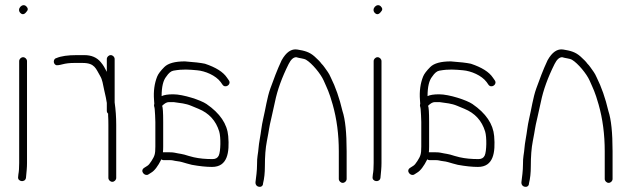

<svg xmlns="http://www.w3.org/2000/svg" viewBox="-20 -694 2415 735"><path d="M83.4 -460V-70C83.4 -61.3 83 -52.4 82.2 -43.2L79.4 -13C76.2 6.1 46.3 1.7 49.4 -17L50.4 -27C52.4 -37 53.4 -51.3 53.4 -70V-460C53.4 -467.9 60.5 -475 68.4 -475C76.3 -475 83.4 -467.9 83.4 -460ZM80.7 -669.7C87.8 -662.6 88.1 -655.7 81.4 -649C73.4 -638.3 65.6 -636.8 57.9 -644.5C42.7 -659.7 66.2 -684.2 80.7 -669.7Z M418.9 -468V-302C422.9 -274 424.9 -245.3 424.9 -216V-13C424.9 -5.1 417.8 2 409.9 2C402 2 394.9 -5.1 394.9 -13V-216C394.9 -228.7 394.6 -240.7 393.9 -252V-259C390.6 -261.7 388.9 -265.3 388.9 -270V-300C387.3 -311.7 383.9 -328 378.9 -349C373.2 -373.3 373 -387.2 362.9 -404C347.3 -430 343.3 -453 296.9 -453H262.5C246.8 -453 232.3 -451.3 219 -447.8C205.6 -444.3 197.3 -443.3 193.9 -445C182.1 -450.9 183.8 -469.8 196.9 -472C214 -479.3 239.6 -483 273.7 -483H302.9C329.8 -483 350.6 -474.2 365.4 -456.5C378.1 -441.4 380.2 -434.7 388.9 -419V-468C388.9 -475.9 396 -483 403.9 -483C411.8 -483 418.9 -475.9 418.9 -468Z M791.7 -55C769.7 -55 744.1 -57.7 714.7 -63L695.7 -68C682.1 -71.7 672.7 -75.5 658.2 -77C646.5 -78.2 642.1 -81 630.7 -81H605.7C603.1 -81 600.4 -82 597.7 -84C584.3 -57.2 571.3 -40.2 558.7 -33L547.7 -26C533.8 -17.6 513.5 -40.5 532.7 -52L543.7 -59C548.4 -61.7 553.7 -67.8 559.7 -77.5C571.8 -97 574.7 -102.8 574.7 -133V-227C574.7 -241.9 573.1 -264 572.2 -276.5C571.6 -286.1 567.7 -288 570.7 -297C570.1 -301.7 569.7 -306.3 569.7 -311C567.1 -344.5 571.1 -374.5 581.7 -401C585.7 -411 594.9 -423.2 609.2 -437.5C623.6 -451.8 649.7 -459 687.7 -459C722.7 -456.5 748.4 -453.5 764.7 -450C806.4 -436.1 834.4 -418.4 848.7 -397L855.7 -387C867.7 -371 842.4 -354 831.7 -370L824.7 -380C805.7 -405.4 765.7 -422.3 734.2 -425C704.3 -427.6 680.8 -430.1 643.9 -423.5C634.7 -421.9 625.6 -414.4 616.7 -401C604.7 -386.6 598.7 -361.6 598.7 -326C608.1 -330.7 622.9 -333 643.2 -333C681 -333 748.7 -310.8 770.4 -295.9C822.1 -260.4 849.8 -219.5 853.7 -173C859 -109.9 851 -55 791.7 -55ZM604.7 -227V-133C604.7 -125 604.4 -117.7 603.7 -111H629.5C637.6 -111 643.9 -110.5 648.2 -109.5C669.2 -104.7 675.4 -106.1 702.7 -97L721.7 -92C743.7 -87.1 766.9 -85 793.7 -85C805.1 -85 812.9 -89.3 817.2 -98C825.1 -113.8 825.7 -169.3 819.2 -190.5C806.6 -232 780.1 -261 739.7 -277.5C732.4 -280.5 723.2 -284.3 712 -289C690.2 -298.1 670.1 -299.5 645.7 -303H625.7C618.4 -303 610.1 -298.3 600.7 -289C603.4 -283.7 604.7 -263 604.7 -227Z M1292 6C1284.1 6 1277 -1.1 1277 -9V-115C1277 -179.2 1269.2 -238.9 1253.5 -294.1C1239.3 -343.9 1233.4 -352.8 1219 -385.9C1207.7 -411.5 1174.3 -451.7 1152 -465C1142.9 -470.5 1126.2 -470.9 1114 -475C1103.4 -475 1093.7 -466.3 1085 -449C1059.2 -397.4 1041.8 -349.3 1032.7 -304.7C1029.1 -287.2 1024.7 -267.7 1019.7 -246.2C1007.9 -196.5 1012.1 -206.7 1001.5 -153C996.5 -127.6 994 -95.6 994 -57C994 -32.3 991.7 -10.7 987 8C987 28.3 955.2 24.8 958.2 2C960.5 -15.8 964 -40.7 964 -64.2C964 -78.9 964.7 -90.1 966 -97.7C969.9 -119.4 969.5 -135.4 974.2 -160.2C979.6 -189 981.1 -212 987.5 -239C996.4 -276.4 1002.5 -321.1 1015 -355.5C1027.8 -390.5 1039.9 -424.4 1058 -463C1075.4 -494.3 1095.4 -508 1118.1 -504.4C1144.9 -500 1164.2 -495.7 1184.6 -477.4C1197.5 -465.8 1206 -457 1210 -451C1214.7 -446.3 1218.9 -441.3 1222.5 -436C1231.5 -422.9 1238.7 -415.1 1246 -398C1264.5 -361.1 1279.5 -318.1 1291 -269C1301.7 -237 1307 -185.7 1307 -115V-9C1307 -1.1 1300 6 1292 6Z M1440.4 -460V-70C1440.4 -61.3 1440 -52.4 1439.2 -43.2L1436.4 -13C1433.2 6.1 1403.3 1.7 1406.4 -17L1407.4 -27C1409.4 -37 1410.4 -51.3 1410.4 -70V-460C1410.4 -467.9 1417.5 -475 1425.4 -475C1433.3 -475 1440.4 -467.9 1440.4 -460ZM1437.7 -669.7C1444.8 -662.6 1445.1 -655.7 1438.4 -649C1430.4 -638.3 1422.6 -636.8 1414.9 -644.5C1399.7 -659.7 1423.2 -684.2 1437.7 -669.7Z M1809.7 -55C1787.7 -55 1762.1 -57.7 1732.7 -63L1713.7 -68C1700.1 -71.7 1690.7 -75.5 1676.2 -77C1664.5 -78.2 1660.1 -81 1648.7 -81H1623.7C1621.1 -81 1618.4 -82 1615.7 -84C1602.3 -57.2 1589.3 -40.2 1576.7 -33L1565.7 -26C1551.8 -17.6 1531.5 -40.5 1550.7 -52L1561.7 -59C1566.4 -61.7 1571.7 -67.8 1577.7 -77.5C1589.8 -97 1592.7 -102.8 1592.7 -133V-227C1592.7 -241.9 1591.1 -264 1590.2 -276.5C1589.6 -286.1 1585.7 -288 1588.7 -297C1588.1 -301.7 1587.7 -306.3 1587.7 -311C1585.1 -344.5 1589.1 -374.5 1599.7 -401C1603.7 -411 1612.9 -423.2 1627.2 -437.5C1641.6 -451.8 1667.7 -459 1705.7 -459C1740.7 -456.5 1766.4 -453.5 1782.7 -450C1824.4 -436.1 1852.4 -418.4 1866.7 -397L1873.7 -387C1885.7 -371 1860.4 -354 1849.7 -370L1842.7 -380C1823.7 -405.4 1783.7 -422.3 1752.2 -425C1722.3 -427.6 1698.8 -430.1 1661.9 -423.5C1652.7 -421.9 1643.6 -414.4 1634.7 -401C1622.7 -386.6 1616.7 -361.6 1616.7 -326C1626.1 -330.7 1640.9 -333 1661.2 -333C1699 -333 1766.7 -310.8 1788.4 -295.9C1840.1 -260.4 1867.8 -219.5 1871.7 -173C1877 -109.9 1869 -55 1809.7 -55ZM1622.7 -227V-133C1622.7 -125 1622.4 -117.7 1621.7 -111H1647.5C1655.6 -111 1661.9 -110.5 1666.2 -109.5C1687.2 -104.7 1693.4 -106.1 1720.7 -97L1739.7 -92C1761.7 -87.1 1784.9 -85 1811.7 -85C1823.1 -85 1830.9 -89.3 1835.2 -98C1843.1 -113.8 1843.7 -169.3 1837.2 -190.5C1824.6 -232 1798.1 -261 1757.7 -277.5C1750.4 -280.5 1741.2 -284.3 1730 -289C1708.2 -298.1 1688.1 -299.5 1663.7 -303H1643.7C1636.4 -303 1628.1 -298.3 1618.7 -289C1621.4 -283.7 1622.7 -263 1622.7 -227Z M2310 6C2302.1 6 2295 -1.1 2295 -9V-115C2295 -179.2 2287.2 -238.9 2271.5 -294.1C2257.3 -343.9 2251.4 -352.8 2237 -385.9C2225.7 -411.5 2192.3 -451.7 2170 -465C2160.9 -470.5 2144.2 -470.9 2132 -475C2121.4 -475 2111.7 -466.3 2103 -449C2077.2 -397.4 2059.8 -349.3 2050.7 -304.7C2047.1 -287.2 2042.7 -267.7 2037.7 -246.2C2025.9 -196.5 2030.1 -206.7 2019.5 -153C2014.5 -127.6 2012 -95.6 2012 -57C2012 -32.3 2009.7 -10.7 2005 8C2005 28.3 1973.2 24.8 1976.2 2C1978.5 -15.8 1982 -40.7 1982 -64.2C1982 -78.9 1982.7 -90.1 1984 -97.7C1987.9 -119.4 1987.5 -135.4 1992.2 -160.2C1997.6 -189 1999.1 -212 2005.5 -239C2014.4 -276.4 2020.5 -321.1 2033 -355.5C2045.8 -390.5 2057.9 -424.4 2076 -463C2093.4 -494.3 2113.4 -508 2136.1 -504.4C2162.9 -500 2182.2 -495.7 2202.6 -477.4C2215.5 -465.8 2224 -457 2228 -451C2232.7 -446.3 2236.9 -441.3 2240.5 -436C2249.5 -422.9 2256.7 -415.1 2264 -398C2282.5 -361.1 2297.5 -318.1 2309 -269C2319.7 -237 2325 -185.7 2325 -115V-9C2325 -1.1 2318 6 2310 6Z"/></svg>

Font: MewTooHand
Style: Reversed
Weight: 400
Designer: Mew Too, Robert Jablonski
Version: Version 0.77